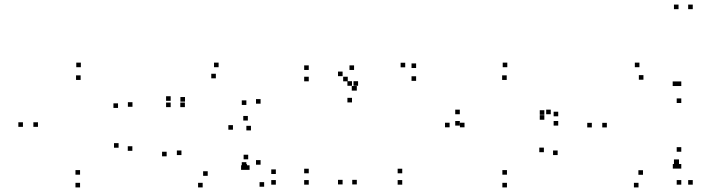

<svg xmlns="http://www.w3.org/2000/svg" viewBox="-20 -795 3140 837"><path d="M329 -33.5V-53.5H309V-33.5ZM145.5 -242V-262H125.5V-242ZM331.5 -446.5V-466.5H311.5V-446.5ZM494.5 -324.5V-344.5H474.5V-324.5ZM557.5 -329.5V-349.5H537.5V-329.5ZM332.5 -502V-522H312.5V-502ZM80 -242V-262H60V-242ZM329 22V2H309V22ZM557 -137.5V-157.5H537V-137.5ZM497 -151V-171H477V-151Z M724 -355.5V-375.5H704V-355.5ZM724 -328V-348H704V-328ZM786 -328V-348H766V-328ZM786.5 -352V-372H766.5V-352ZM921 -453.5V-473.5H901V-453.5ZM1054 -337.5V-357.5H1034V-337.5ZM1054 -68V-88H1034V-68ZM1057 -59.5V-79.5H1037V-59.5ZM1131.5 19V-1H1111.5V19ZM1182.5 10V-10H1162.5V10ZM1182.5 -36.5V-56.5H1162.5V-36.5ZM1116 -77V-97H1096V-77ZM1116 -343V-363H1096V-343ZM933 -502V-522H913V-502ZM1060.5 -269.5V-289.5H1040.5V-269.5ZM706.5 -113.5V-133.5H686.5V-113.5ZM863.5 22V2H843.5V22ZM1051 -54.5V-74.5H1031V-54.5ZM1068 -54.5V-74.5H1048V-54.5ZM1062 -100.5V-120.5H1042V-100.5ZM885.5 -28.5V-48.5H865.5V-28.5ZM771 -119V-139H751V-119ZM995.5 -229.5V-249.5H975.5V-229.5ZM1074 -226.5V-246.5H1054V-226.5Z M1326 -490V-510H1306V-490ZM1326 -440.5V-460.5H1306V-440.5ZM1496 -440.5V-460.5H1476V-440.5ZM1473.5 -463V-483H1453.5V-463ZM1473.5 9V-11H1453.5V9ZM1535.5 9V-11H1515.5V9ZM1535.5 -400V-420H1515.5V-400ZM1533.5 -400V-420H1513.5V-400ZM1523.5 -490V-510H1503.5V-490ZM1794 -498.5V-518.5H1774V-498.5ZM1746.5 -501.5V-521.5H1726.5V-501.5ZM1541 -421V-441H1521V-421ZM1514.5 -421V-441H1494.5V-421ZM1514.5 -348.5V-368.5H1494.5V-348.5ZM1794 -442.5V-462.5H1774V-442.5ZM1733.5 10V-10H1713.5V10ZM1733.5 -39.5V-59.5H1713.5V-39.5ZM1326 -39.5V-59.5H1306V-39.5ZM1326 10V-10H1306V10Z M2190 22V2H2170V22ZM2411 -119V-139H2391V-119ZM2351 -131.5V-151.5H2331V-131.5ZM2190 -33.5V-53.5H2170V-33.5ZM2005 -240V-260H1985V-240ZM2189 -446.5V-466.5H2169V-446.5ZM2353 -294.5V-314.5H2333V-294.5ZM2353 -273V-293H2333V-273ZM2381 -297V-317H2361V-297ZM1984.5 -297V-317H1964.5V-297ZM1984.5 -247.5V-267.5H1964.5V-247.5ZM2413.5 -247.5V-267.5H2393.5V-247.5ZM2413.5 -288V-308H2393.5V-288ZM2191.5 -502V-522H2171.5V-502ZM1940 -240V-260H1920V-240Z M2940 -80V-100H2920V-80ZM2950 10V-10H2930V10ZM3000 10V-10H2980V10ZM3000 -755V-775H2980V-755ZM2938 -755V-775H2918V-755ZM2938 -80V-100H2918V-80ZM2763.5 22V2H2743.5V22ZM2933 -60V-80H2913V-60ZM2950 -60V-80H2930V-60ZM2950 -133.5V-153.5H2930V-133.5ZM2783 -33V-53H2763V-33ZM2625.5 -239.5V-259.5H2605.5V-239.5ZM2785 -447.5V-467.5H2765V-447.5ZM2950 -346V-366H2930V-346ZM2950 -420V-440H2930V-420ZM2932.5 -420V-440H2912.5V-420ZM2767.5 -502V-522H2747.5V-502ZM2560 -239.5V-259.5H2540V-239.5Z"/></svg>

Font: Monaspace Neon Dots Var
Style: Regular
Weight: 400
Designer: Riley Cran and the Lettermatic Team
Version: Version 1.100 (Monaspace Neon Dots)